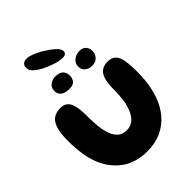

<svg xmlns="http://www.w3.org/2000/svg" viewBox="-275 -1110 1264 1264"><g transform="rotate(-45 356.5 -478.0)"><path d="M340.5 19.5Q226 19.5 151.8 -39.2Q77.5 -98 44.5 -196Q38.5 -213.5 34 -232.5Q29.5 -251.5 26.5 -271.2Q23.5 -291 21.2 -311.8Q19 -332.5 18 -354Q17 -375.5 17 -398Q17 -463.5 28.5 -505.5Q40 -547.5 66.2 -567.8Q92.5 -588 136 -588Q165.5 -588 184.5 -573Q203.5 -558 212.8 -523Q222 -488 222 -427.5Q222 -409.5 222.5 -391.5Q223 -373.5 224.2 -356.5Q225.5 -339.5 227.2 -323.5Q229 -307.5 232 -292.8Q235 -278 239 -264.5Q250.5 -224 274.8 -199.2Q299 -174.5 340.5 -174.5Q367.5 -174.5 388 -185.8Q408.5 -197 423.2 -217.2Q438 -237.5 447.5 -264Q453.5 -281 458 -300.2Q462.5 -319.5 465 -340.2Q467.5 -361 468.8 -382.5Q470 -404 470 -425.5Q470 -484 481 -518.8Q492 -553.5 514.5 -568.8Q537 -584 570 -584Q607.5 -584 627.5 -564.8Q647.5 -545.5 654.8 -504.8Q662 -464 662 -399.5Q662 -376.5 660.8 -354.8Q659.5 -333 657.2 -311.8Q655 -290.5 651.2 -270.2Q647.5 -250 642.5 -230.8Q637.5 -211.5 631 -193.5Q608 -128.5 567.5 -80.8Q527 -33 470.2 -6.8Q413.5 19.5 340.5 19.5ZM266.5 -634Q223.5 -634 204.8 -651.5Q186 -669 186 -693.5Q186 -726 208.8 -742.2Q231.5 -758.5 255 -758.5Q274.5 -758.5 291.8 -753Q309 -747.5 319.5 -733.2Q330 -719 330 -693Q330 -668 316.5 -651Q303 -634 266.5 -634ZM481.5 -635.5Q450.5 -635.5 430.5 -652.5Q410.5 -669.5 410.5 -695Q410.5 -726 433.5 -745.5Q456.5 -765 490 -765Q520.5 -765 535.5 -746.8Q550.5 -728.5 550.5 -705Q550.5 -676.5 531.8 -656Q513 -635.5 481.5 -635.5ZM380.5 -809.5Q353 -809.5 315.5 -821.5Q278 -833.5 243 -850.5Q207 -868.5 184.8 -888.8Q162.5 -909 162.5 -932.5Q162.5 -954.5 174.5 -964.8Q186.5 -975 207.5 -975Q228 -975 257.8 -963.2Q287.5 -951.5 316.5 -934.5Q358 -909.5 386.8 -883.8Q415.5 -858 415.5 -838.5Q415.5 -823 405.5 -816.2Q395.5 -809.5 380.5 -809.5Z"/></g></svg>

Font: Gluten SemiBold
Style: Regular
Weight: 600
Designer: Tyler Finck
Foundry: Etcetera Type Company
Version: Version 1.300